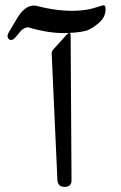

<svg xmlns="http://www.w3.org/2000/svg" viewBox="-20 -710 466 738"><path d="M251.5 -571.3 254.9 -17.6Q255.4 8.3 228.8 8.3Q202.1 8.3 200.7 -17.6L178.7 -502.4Q178.2 -512.7 184.1 -519L235.8 -576.2Q251.5 -593.3 251.5 -571.3ZM48.8 -644.5Q84.5 -701.2 129.9 -685.1Q233.4 -659.7 314.5 -672.9Q333 -675.8 374 -689Q381.3 -690.9 384 -686.3Q386.7 -681.6 385.7 -671.9Q384.3 -644.5 364 -625.7Q343.8 -606.9 322.3 -596.2Q300.8 -585.4 236.3 -583Q171.9 -580.6 89.8 -604.5Q85 -606.4 76.4 -602.5Q67.9 -598.6 63 -594Q58.1 -589.4 49.8 -578.9Q41.5 -568.4 35.4 -562.3Q29.3 -556.2 22 -556.4Q14.6 -556.6 11 -564Q7.3 -571.3 10.5 -579.1Q13.7 -586.9 22.7 -601.1Q31.7 -615.2 38.1 -626.5Q44.4 -637.7 48.8 -644.5Z"/></svg>

Font: Amiri Typewriter
Style: Bold
Weight: 700
Monospace: yes
Designer: Khaled Hosny
Version: Version 1.1